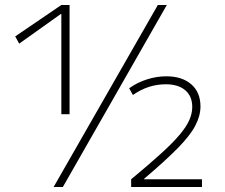

<svg xmlns="http://www.w3.org/2000/svg" viewBox="-20 -750 904 770"><path d="M195 0 613 -730H649L232 0ZM226 -292V-694H224L57 -575L41 -604L226 -730H259V-292ZM506 -31Q577 -90 624.5 -133Q672 -176 699.5 -208.5Q727 -241 739 -268Q751 -295 751 -321Q751 -364 723 -388Q695 -412 645 -412Q574 -412 513 -369L498 -396Q530 -419 569 -431.5Q608 -444 647 -444Q710 -444 747 -412Q784 -380 784 -323Q784 -286 763.5 -246.5Q743 -207 693.5 -156.5Q644 -106 558 -33V-31H790V0H506Z"/></svg>

Font: M PLUS 1 ExtraLight
Style: Regular
Weight: 250
Version: Version 1.001